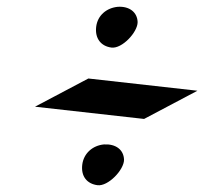

<svg xmlns="http://www.w3.org/2000/svg" viewBox="-20 -630 613 565"><path d="M404 -280 561 -363 240 -399 83 -316ZM308 -490C339 -486 385 -535 385 -565C384 -594 361 -612 327 -610C294 -607 267 -585 263 -551C259 -517 277 -494 308 -490ZM267 -85C298 -81 345 -130 345 -160C344 -190 320 -207 286 -205C253 -202 226 -179 222 -145C218 -111 236 -89 267 -85Z"/></svg>

Font: Ugly Stick
Style: It
Weight: 400
Designer: Stig
Foundry: Cannot Into Space Fonts
Version: Version 0.99